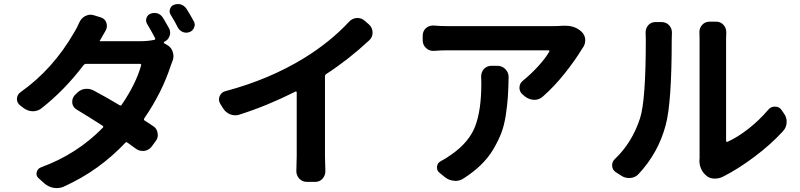

<svg xmlns="http://www.w3.org/2000/svg" viewBox="-20 -874 4040 969"><path d="M833 -731.4Q838.9 -720.7 838.9 -709Q838.9 -700.2 835.9 -692.4Q828.1 -670.9 808.6 -663.1Q806.6 -662.1 806.6 -659.7Q806.6 -657.2 807.6 -656.2L826.2 -645.5Q846.7 -632.8 852.5 -609.4Q855.5 -599.6 855.5 -589.8Q855.5 -576.2 849.6 -563.5Q845.7 -552.7 841.8 -543Q797.9 -407.2 708 -276.4Q704.1 -269.5 710 -265.6Q738.3 -248 752 -238.3Q772.5 -225.6 775.4 -202.1Q776.4 -197.3 776.4 -192.4Q776.4 -174.8 764.6 -160.2L745.1 -133.8Q730.5 -115.2 707 -112.3Q703.1 -112.3 699.2 -112.3Q680.7 -112.3 665 -124Q649.4 -135.7 623 -154.3Q617.2 -159.2 612.3 -153.3Q548.8 -85.9 472.2 -30.3Q395.5 25.4 300.8 68.4Q284.2 75.2 265.6 75.2Q258.8 75.2 251 74.2Q224.6 69.3 204.1 51.8L175.8 26.4Q164.1 16.6 164.1 2.9Q164.1 0 165 -3.9Q168.9 -22.5 186.5 -29.3Q368.2 -95.7 499 -229.5Q503.9 -235.4 498 -239.3Q434.6 -280.3 368.2 -320.3Q348.6 -331.1 344.7 -353.5Q344.7 -357.4 344.7 -362.3Q344.7 -378.9 356.4 -392.6L364.3 -400.4Q380.9 -419.9 405.3 -424.8Q412.1 -425.8 418.9 -425.8Q436.5 -425.8 453.1 -417Q515.6 -383.8 584 -342.8Q589.8 -338.9 593.8 -344.7Q667 -452.1 692.4 -544.9Q693.4 -547.9 691.4 -549.8Q689.5 -551.8 686.5 -551.8H414.1Q407.2 -551.8 402.3 -545.9Q305.7 -418.9 190.4 -328.1Q170.9 -312.5 145.5 -312.5Q145.5 -312.5 144.5 -312.5Q119.1 -313.5 98.6 -329.1L82 -341.8Q65.4 -354.5 65.4 -374Q65.4 -395.5 84 -409.2Q246.1 -523.4 353.5 -709Q366.2 -728.5 379.9 -759.8Q389.6 -782.2 410.2 -793Q423.8 -799.8 436.5 -799.8Q445.3 -799.8 454.1 -796.9L489.3 -786.1Q509.8 -779.3 516.6 -759.8Q519.5 -751 519.5 -743.2Q519.5 -731.4 513.7 -720.7Q499 -696.3 483.4 -668Q483.4 -667 482.4 -666H686.5Q726.6 -666 758.8 -672.9Q765.6 -674.8 762.7 -681.6Q742.2 -720.7 722.7 -752.9Q713.9 -767.6 719.2 -783.2Q724.6 -798.8 739.3 -804.7Q749 -808.6 758.8 -808.6Q766.6 -808.6 774.4 -806.6Q792 -800.8 801.8 -785.2Q816.4 -761.7 833 -731.4ZM841.8 -798.8Q835.9 -807.6 835.9 -817.4Q835.9 -822.3 837.9 -828.1Q842.8 -843.8 857.4 -849.6Q867.2 -853.5 877 -853.5Q884.8 -853.5 892.6 -851.6Q910.2 -845.7 920.9 -830.1Q939.5 -800.8 957 -768.6Q962.9 -758.8 962.9 -750Q962.9 -743.2 960 -736.3Q954.1 -719.7 938.5 -712.9Q928.7 -709 919.9 -709Q912.1 -709 904.3 -711.9Q886.7 -718.8 877.9 -734.4Q860.4 -769.5 841.8 -798.8Z M1626 -500Q1620.1 -496.1 1620.1 -488.3V-86.9L1622.1 -9.8Q1622.1 10.7 1608.4 27.3Q1593.8 43.9 1571.3 43.9H1528.3Q1505.9 43.9 1490.2 27.3Q1475.6 10.7 1475.6 -9.8L1477.5 -86.9V-407.2Q1477.5 -410.2 1475.6 -411.6Q1473.6 -413.1 1471.7 -412.1Q1328.1 -339.8 1189.5 -295.9Q1178.7 -292 1168 -292Q1154.3 -292 1141.6 -296.9Q1118.2 -306.6 1104.5 -329.1L1090.8 -351.6Q1085 -361.3 1085 -372.1Q1085 -380.9 1088.9 -389.6Q1097.7 -409.2 1118.2 -414.1Q1338.9 -472.7 1516.6 -582Q1647.5 -663.1 1741.2 -763.7Q1756.8 -781.2 1780.3 -783.2Q1782.2 -783.2 1784.2 -783.2Q1804.7 -783.2 1820.3 -769.5L1842.8 -750Q1860.4 -733.4 1860.4 -709Q1860.4 -686.5 1843.8 -670.9Q1740.2 -574.2 1626 -500Z M2408.2 -488.3Q2408.2 -508.8 2421.9 -525.4Q2437.5 -542 2460 -542H2489.3Q2513.7 -542 2530.3 -525.4Q2546.9 -508.8 2546.9 -485.4Q2546.9 -484.4 2546.9 -484.4Q2545.9 -425.8 2543 -383.3Q2540 -340.8 2532.2 -290Q2524.4 -239.3 2508.8 -199.7Q2493.2 -160.2 2468.8 -119.1Q2444.3 -78.1 2406.7 -41.5Q2369.1 -4.9 2318.4 27.3Q2299.8 39.1 2278.3 39.1Q2274.4 39.1 2270.5 38.1Q2245.1 36.1 2224.6 19.5L2197.3 -2.9Q2185.5 -12.7 2185.5 -27.3Q2185.5 -30.3 2185.5 -34.2Q2188.5 -52.7 2206.1 -61.5Q2232.4 -75.2 2257.8 -93.8Q2347.7 -156.2 2378.4 -237.3Q2409.2 -318.4 2409.2 -452.1ZM2821.3 -744.1Q2827.1 -744.1 2833 -744.1Q2882.8 -744.1 2915 -713.9Q2931.6 -698.2 2933.6 -675.8Q2933.6 -672.9 2933.6 -670.9Q2933.6 -650.4 2921.9 -633.8Q2918 -628.9 2916 -625Q2881.8 -568.4 2829.1 -502.4Q2776.4 -436.5 2719.7 -386.7Q2701.2 -370.1 2676.8 -370.1Q2675.8 -370.1 2675.8 -370.1Q2650.4 -371.1 2629.9 -386.7L2617.2 -397.5Q2601.6 -411.1 2601.6 -430.7Q2601.6 -453.1 2619.1 -466.8Q2661.1 -501 2697.8 -541.5Q2734.4 -582 2752 -613.3Q2753.9 -616.2 2752.4 -618.2Q2751 -620.1 2749 -620.1H2235.4Q2205.1 -620.1 2169.9 -617.2Q2168 -617.2 2166 -617.2Q2145.5 -617.2 2129.9 -631.8Q2113.3 -647.5 2113.3 -670.9V-694.3Q2113.3 -716.8 2129.9 -732.4Q2145.5 -745.1 2165 -745.1Q2167 -745.1 2169.9 -745.1Q2203.1 -742.2 2235.4 -742.2H2774.4Q2794.9 -742.2 2821.3 -744.1Z M3203.1 3.9Q3186.5 22.5 3160.2 24.4Q3157.2 24.4 3154.3 24.4Q3131.8 24.4 3114.3 11.7L3087.9 -4.9Q3069.3 -17.6 3069.3 -40Q3069.3 -59.6 3085 -73.2Q3169.9 -154.3 3210 -276.4Q3239.3 -365.2 3239.3 -671.9L3238.3 -710Q3238.3 -730.5 3251 -746.1Q3265.6 -762.7 3288.1 -762.7H3319.3Q3341.8 -762.7 3357.4 -746.1Q3371.1 -730.5 3371.1 -710L3370.1 -672.9Q3370.1 -355.5 3339.8 -243.2Q3302.7 -102.5 3203.1 3.9ZM3630.9 16.6Q3611.3 27.3 3587.9 27.3Q3586.9 27.3 3585.9 27.3Q3561.5 27.3 3544.9 12.7Q3509.8 -16.6 3509.8 -65.4Q3509.8 -70.3 3510.7 -75.2Q3510.7 -85.9 3510.7 -95.7V-678.7L3509.8 -711.9Q3509.8 -732.4 3523.4 -748Q3538.1 -764.6 3560.5 -764.6H3594.7Q3617.2 -764.6 3631.8 -748Q3645.5 -732.4 3645.5 -710.9L3644.5 -677.7V-162.1Q3644.5 -160.2 3647 -158.7Q3649.4 -157.2 3651.4 -158.2Q3703.1 -181.6 3757.3 -224.1Q3811.5 -266.6 3857.4 -320.3Q3870.1 -335.9 3890.6 -335.9Q3891.6 -335.9 3891.6 -335.9Q3913.1 -335.9 3924.8 -318.4L3935.5 -302.7Q3950.2 -283.2 3950.2 -259.8Q3950.2 -231.4 3931.6 -211.9Q3871.1 -145.5 3788.6 -83.5Q3706.1 -21.5 3630.9 16.6Z"/></svg>

Font: Gen Jyuu Gothic Bold
Style: Bold
Weight: 700
Designer: [Source Han Sans]
Ryoko NISHIZUKA  (kana & ideographs); Paul D. Hunt (Latin, Greek & Cyrillic); Wenlong ZHANG  (bopomofo
Version: Version 1.002.20150607